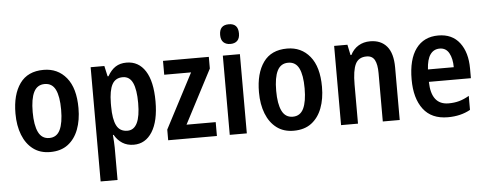

<svg xmlns="http://www.w3.org/2000/svg" viewBox="-59 -912 3318 1311"><g transform="rotate(-5 1600.0 -256.5)"><path d="M474 -272Q474 -190 450 -126.5Q426 -63 378 -26.5Q330 10 256 10Q187 10 139.5 -26Q92 -62 67 -125.5Q42 -189 42 -272Q42 -402 96 -477.5Q150 -553 259 -553Q356 -553 415 -481Q474 -409 474 -272ZM160 -272Q160 -182 183.5 -134Q207 -86 258 -86Q309 -86 332 -133.5Q355 -181 355 -272Q355 -363 332 -409.5Q309 -456 258 -456Q207 -456 183.5 -409.5Q160 -363 160 -272Z M827 -553Q910 -553 956 -481Q1002 -409 1002 -272Q1002 -137 955.5 -63.5Q909 10 829 10Q784 10 751 -11Q718 -32 697 -69H692Q694 -45 695.5 -22.5Q697 0 697 17V240H581V-543H675L691 -471H697Q721 -513 752 -533Q783 -553 827 -553ZM793 -456Q743 -456 720.5 -415Q698 -374 697 -287V-265Q697 -176 719.5 -132.5Q742 -89 794 -89Q883 -89 883 -271Q883 -363 861.5 -409.5Q840 -456 793 -456Z M1399 0H1065V-73L1261 -448H1077V-543H1391V-463L1199 -95H1399Z M1546 -753Q1610 -753 1610 -685Q1610 -651 1593 -634.5Q1576 -618 1546 -618Q1516 -618 1498.5 -634.5Q1481 -651 1481 -685Q1481 -753 1546 -753ZM1604 -543V0H1487V-543Z M2143 -272Q2143 -190 2119 -126.5Q2095 -63 2047 -26.5Q1999 10 1925 10Q1856 10 1808.5 -26Q1761 -62 1736 -125.5Q1711 -189 1711 -272Q1711 -402 1765 -477.5Q1819 -553 1928 -553Q2025 -553 2084 -481Q2143 -409 2143 -272ZM1829 -272Q1829 -182 1852.5 -134Q1876 -86 1927 -86Q1978 -86 2001 -133.5Q2024 -181 2024 -272Q2024 -363 2001 -409.5Q1978 -456 1927 -456Q1876 -456 1852.5 -409.5Q1829 -363 1829 -272Z M2497 -553Q2571 -553 2611.5 -505Q2652 -457 2652 -360V0H2536V-331Q2536 -391 2519.5 -421.5Q2503 -452 2464 -452Q2409 -452 2387.5 -408Q2366 -364 2366 -268V0H2250V-543H2341L2356 -471H2362Q2382 -511 2417 -532Q2452 -553 2497 -553Z M2964 -552Q3059 -552 3110 -485.5Q3161 -419 3161 -308V-242H2873Q2876 -84 2995 -84Q3034 -84 3067 -93Q3100 -102 3136 -123V-27Q3070 10 2982 10Q2870 10 2813.5 -64.5Q2757 -139 2757 -268Q2757 -406 2811 -479Q2865 -552 2964 -552ZM2966 -462Q2925 -462 2901.5 -429Q2878 -396 2874 -327H3051Q3051 -386 3030 -424Q3009 -462 2966 -462Z"/></g></svg>

Font: Noto Sans Hebrew Condensed SemiBold
Style: Regular
Weight: 600
Width: 3
Designer: Monotype Design Team
Foundry: Monotype Imaging Inc.
Version: Version 2.004; ttfautohint (v1.8.4.7-5d5b)